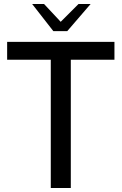

<svg xmlns="http://www.w3.org/2000/svg" viewBox="-20 -948 613 968"><path d="M236 -647H16V-737H557V-647H337V0H236ZM142 -928H202L286 -838L376 -928H437L319 -791H249Z"/></svg>

Font: Exo Medium
Style: Regular
Weight: 500
Designer: Natanael Gama
Foundry: Natanael Gama
Version: Version 1.500; ttfautohint (v1.6)